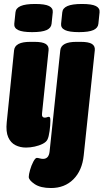

<svg xmlns="http://www.w3.org/2000/svg" viewBox="-20 -736 522 968"><path d="M111 8Q82 8 58 -4Q34 -16 21.5 -44Q9 -72 14 -120L51 -483Q56 -525 132 -525H154Q194 -525 210.5 -514.5Q227 -504 225 -483L192 -165Q189 -143 206 -143Q212 -143 217 -145Q222 -147 226 -147Q230 -147 232 -143.5Q234 -140 234 -127Q234 -105 230 -75.5Q226 -46 219 -32Q213 -20 195.5 -11Q178 -2 155 3Q132 8 111 8ZM142 -574Q93 -574 71.5 -584.5Q50 -595 52 -616L58 -674Q60 -695 84 -705.5Q108 -716 157 -716Q207 -716 227.5 -705.5Q248 -695 246 -674L240 -616Q238 -595 215 -584.5Q192 -574 142 -574ZM237 212Q184 212 154.5 192Q125 172 125 156Q125 144 131.5 121Q138 98 148 79Q158 60 166 60Q171 60 180 62.5Q189 65 197 65Q226 65 230 28L284 -483Q289 -525 365 -525H387Q427 -525 443.5 -514.5Q460 -504 458 -483L402 48Q394 124 350 168Q306 212 237 212ZM378 -574Q329 -574 307.5 -584.5Q286 -595 288 -616L294 -674Q296 -695 320 -705.5Q344 -716 393 -716Q443 -716 463.5 -705.5Q484 -695 482 -674L476 -616Q474 -595 451 -584.5Q428 -574 378 -574Z"/></svg>

Font: Asap Condensed Condensed Black
Style: Italic
Weight: 900
Width: 3
Italic angle: -6°
Designer: Pablo Cosgaya
Foundry: Omnibus-Type
Version: Version 3.001; ttfautohint (v1.8.4.7-5d5b)